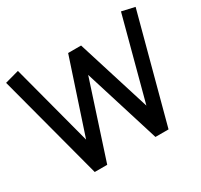

<svg xmlns="http://www.w3.org/2000/svg" viewBox="-209 -1117 1411 1349"><g transform="rotate(-30 496.5 -442.5)"><path d="M-31.2 -853.8 82.5 -885 256.2 -227.5 451.2 -817.5H556.2L742.5 -222.5L918.8 -885L1023.8 -861.2L793.8 0H687.5L496.2 -613.8L296.2 0H195Z"/></g></svg>

Font: Abordage
Style: Regular
Weight: 400
Designer: Ange Degheest & Eugénie Bidaut
Foundry: Velvetyne Type Foundry
Version: Version 1.000;FEAKit 1.0